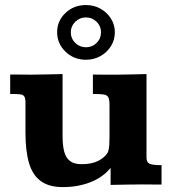

<svg xmlns="http://www.w3.org/2000/svg" viewBox="-20 -743 692 773"><path d="M232.9 10.3Q177.7 10.3 144.5 -13.7Q111.3 -37.6 96.9 -86.4Q82.5 -135.3 82.5 -209.5V-329.1Q82.5 -347.7 77.6 -355Q72.8 -362.3 59.3 -363.5Q45.9 -364.7 21 -364.7V-442.9Q31.7 -442.9 50 -442.9Q68.4 -442.9 84.7 -442.6Q101.1 -442.4 105.5 -442.4Q137.7 -442.9 168.7 -443.4Q199.7 -443.8 231.9 -444.8V-194.3Q231.9 -158.7 238.3 -133.5Q244.6 -108.4 261.2 -95.2Q277.8 -82 307.6 -82Q349.1 -82 375.2 -95.2Q401.4 -108.4 414.1 -129.4Q419.4 -144 420.2 -161.4Q420.9 -178.7 420.9 -197.8V-319.8Q420.9 -342.8 415.8 -351.8Q410.6 -360.8 396.2 -362.8Q381.8 -364.7 354 -364.7V-442.9Q377.4 -442.4 400.4 -442.4Q423.3 -442.4 452.6 -442.4Q482.9 -442.9 512 -443.4Q541 -443.8 569.8 -444.8V-108.9Q569.8 -89.4 582.3 -83.7Q594.7 -78.1 630.4 -78.1V0Q607.9 0 589.8 -0.2Q571.8 -0.5 553.2 -0.5Q521 0 489 0.2Q457 0.5 425.3 1.5Q425.3 -9.8 425.3 -22.9Q425.3 -36.1 425.3 -48.1Q425.3 -60.1 425.3 -66.9Q392.6 -27.8 342.5 -8.8Q292.5 10.3 232.9 10.3ZM326.2 -502.4Q277.3 -502.4 243.7 -534.9Q210 -567.4 210 -613.3Q210 -659.2 243.7 -690.9Q277.3 -722.7 326.2 -722.7Q358.9 -722.7 385 -707.8Q411.1 -692.9 426.8 -668Q442.4 -643.1 442.4 -613.3Q442.4 -582 426.5 -556.9Q410.6 -531.7 384.3 -517.1Q357.9 -502.4 326.2 -502.4ZM326.2 -552.7Q351.6 -552.7 369.1 -570.3Q386.7 -587.9 386.7 -613.3Q386.7 -637.7 368.9 -655.3Q351.1 -672.9 326.2 -672.9Q300.8 -672.9 283 -655.3Q265.1 -637.7 265.1 -613.3Q265.1 -587.9 283 -570.3Q300.8 -552.7 326.2 -552.7Z"/></svg>

Font: Kameron
Style: Bold
Weight: 700
Designer: Vernon Adams
Foundry: Vernon Adams
Version: Version 1.100